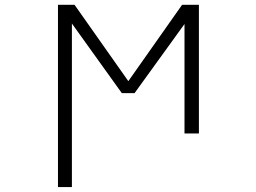

<svg xmlns="http://www.w3.org/2000/svg" viewBox="-20 -542 1040 781"><path d="M502 -211.9 720.7 -522.5H789.1V1H730.5V-444.3L527.3 -163.1H475.6L272.5 -446.3V218.8H215.8V-522.5H283.2Z"/></svg>

Font: Gen Shin Gothic Monospace Light
Style: Regular
Weight: 300
Designer: [Source Han Sans]
Ryoko NISHIZUKA  (kana & ideographs); Paul D. Hunt (Latin, Greek & Cyrillic); Wenlong ZHANG  (bopomofo
Version: Version 1.002.20150607